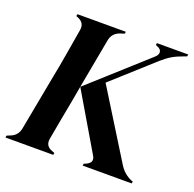

<svg xmlns="http://www.w3.org/2000/svg" viewBox="-118 -781 910 902"><g transform="rotate(20 337.0 -330.0)"><path d="M0 0 2 -10 19 -17Q54 -30 61 -68L114 -350Q125 -404 136 -470.5Q147 -537 157 -595Q163 -630 130 -645L118 -650L120 -660H362L360 -650L338 -643Q302 -630 295 -593L249 -344L530 -597Q546 -611 544.5 -625Q543 -639 525 -646L516 -650L517 -660H674L672 -650L661 -646Q627 -634 604.5 -621Q582 -608 556 -585L354 -403L562 -68Q585 -30 624 -13L633 -10L631 0H386L388 -10L400 -15Q434 -31 416 -61L249 -344L236 -271Q228 -230 217.5 -172.5Q207 -115 198 -65Q192 -29 226 -16L241 -10L239 0Z"/></g></svg>

Font: DeepMind Serif Display
Style: Italic
Weight: 400
Italic angle: -12°
Designer: Frank Grießhammer / Modifications: Colophon Foundry
Foundry: Colophon Foundry
Version: Version 5.003; ttfautohint (v1.8.2)